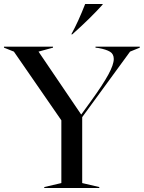

<svg xmlns="http://www.w3.org/2000/svg" viewBox="-41 -947 724 967"><path d="M182 -5 268 -25V-341L29 -687L-21 -707V-712H226V-707L153 -687L368 -370L418 -439Q478 -522 505 -572Q532 -622 532 -650Q532 -675 513 -686.5Q494 -698 456 -705L440 -707V-712H663V-707L614 -687L373 -357V-25L459 -5V0H182ZM388 -927H476V-924Q414 -855 323 -774H318Q353 -837 388 -927Z"/></svg>

Font: Nyght Serif
Style: Regular
Weight: 400
Designer: Maksym Kobuzan
Version: Version 0.410;July 4, 2025;FontCreator 15.0.0.2958 64-bit